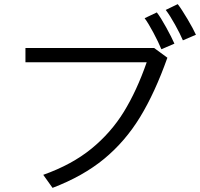

<svg xmlns="http://www.w3.org/2000/svg" viewBox="-20 -897 967 928"><path d="M689 -596H103V-665H725L789 -618Q729 -449 657 -331Q585 -213 483 -129Q381 -45 234 11L189 -52Q327 -101 421.5 -178Q516 -255 578.5 -356.5Q641 -458 689 -596ZM781 -849 839 -877Q857 -854 885.5 -806Q914 -758 927 -729L864 -702Q851 -733 826 -778Q801 -823 781 -849ZM679 -809 738 -837Q756 -814 783 -765Q810 -716 823 -686L760 -659Q746 -693 721.5 -739Q697 -785 679 -809Z"/></svg>

Font: Kakao Big Sans
Style: Regular
Weight: 400
Designer: Park Young-rak; Lee Sang-min; Kim Jung-jin; Min Bon; Park Min-gyu;
Foundry: Kakao Corporation
Version: Version 2.003